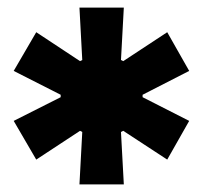

<svg xmlns="http://www.w3.org/2000/svg" viewBox="-20 -842 527 499"><path d="M294.4 -499 300.3 -502 414.6 -427.2 471.7 -527.8 350.6 -589.4V-595.7L471.7 -657.7L414.6 -758.3L300.3 -683.1L294.4 -686L301.8 -822.3H186.5L193.8 -686L188 -683.1L74.2 -758.3L15.6 -657.7L137.7 -595.7V-589.4L15.6 -527.8L74.2 -427.2L188 -502L193.8 -499L186.5 -362.8H301.8Z"/></svg>

Font: Estedad ExtraBold
Style: Regular
Weight: 800
Designer: Amin Abedi
Version: Version 7.3